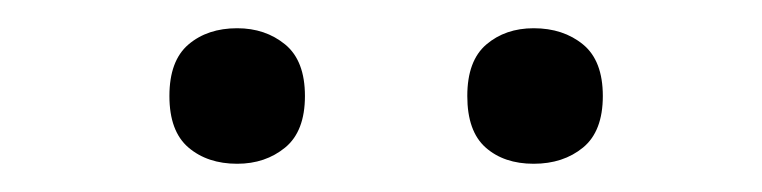

<svg xmlns="http://www.w3.org/2000/svg" viewBox="-20 -791 540 136"><path d="M148 -675Q168 -675 182 -686.5Q196 -698 196 -723Q196 -748 182 -759.5Q168 -771 148 -771Q127 -771 113.5 -759.5Q100 -748 100 -723Q100 -698 113.5 -686.5Q127 -675 148 -675ZM358 -675Q379 -675 393 -686.5Q407 -698 407 -723Q407 -748 393 -759.5Q379 -771 358 -771Q338 -771 324.5 -759.5Q311 -748 311 -723Q311 -698 324 -686.5Q337 -675 358 -675Z"/></svg>

Font: Roboto Serif 20pt Thin
Style: Italic
Weight: 250
Italic angle: -10°
Version: Version 1.007